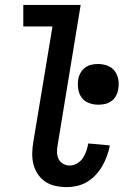

<svg xmlns="http://www.w3.org/2000/svg" viewBox="-20 -755 540 783"><path d="M252 8Q228 8 205.5 3Q183 -2 165 -14Q147 -26 134.5 -44.5Q122 -63 116.5 -84.5Q111 -106 111.5 -130Q112 -154 116 -177L194 -647H75V-735H309L215 -163Q212 -148 212.5 -133.5Q213 -119 219 -106.5Q225 -94 237.5 -87Q250 -80 264 -80Q280 -80 294.5 -88.5Q309 -97 318 -110.5Q327 -124 332 -139Q337 -154 340 -170L428 -162Q424 -141 416.5 -120Q409 -99 398 -79.5Q387 -60 371.5 -43Q356 -26 336.5 -14Q317 -2 295 3Q273 8 252 8ZM381 -328Q361 -328 342.5 -335Q324 -342 313 -357Q302 -372 299 -391.5Q296 -411 299 -431Q301 -445 308.5 -458Q316 -471 327.5 -479.5Q339 -488 352.5 -491Q366 -494 380 -494Q400 -494 418.5 -487Q437 -480 448 -465Q459 -450 462.5 -430.5Q466 -411 462 -391Q460 -377 453 -364Q446 -351 434 -342.5Q422 -334 408.5 -331Q395 -328 381 -328Z"/></svg>

Font: Iosevka Term Curly Semibold
Style: Italic
Weight: 600
Italic angle: -9°
Designer: Belleve Invis
Foundry: Belleve Invis
Version: Version 32.3.0